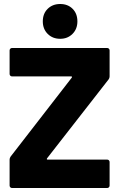

<svg xmlns="http://www.w3.org/2000/svg" viewBox="-20 -940 599 960"><path d="M40 0Q35 0 31.5 -3.5Q28 -7 28 -12V-142Q28 -150 33 -157L339 -552Q340 -553 340 -555Q340 -555 339.5 -556.5Q339 -558 336 -558H40Q35 -558 31.5 -561.5Q28 -565 28 -570V-688Q28 -693 31.5 -696.5Q35 -700 40 -700H516Q521 -700 524.5 -696.5Q528 -693 528 -688V-558Q528 -550 523 -543L215 -148Q214 -147 214 -145Q214 -145 214.5 -143.5Q215 -142 218 -142H516Q521 -142 524.5 -138.5Q528 -135 528 -130V-12Q528 -7 524.5 -3.5Q521 0 516 0ZM281 -746Q243 -746 218.5 -770.5Q194 -795 194 -833Q194 -872 218.5 -896Q243 -920 281 -920Q319 -920 343 -896Q367 -872 367 -833Q367 -795 342.5 -770.5Q318 -746 281 -746Z"/></svg>

Font: LinhAnh ExtBd
Style: Regular
Weight: 800
Designer: Jeremy Tribby
Foundry: Tribby Type
Version: Version 1.408